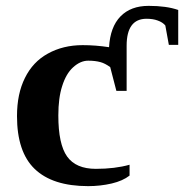

<svg xmlns="http://www.w3.org/2000/svg" viewBox="-20 -626 628 655"><path d="M556 -473 544 -539Q535 -550 518 -556Q502 -562 480 -562Q412 -562 412 -470V-316H377L356 -397Q338 -410 323 -414Q305 -419 281 -419Q254 -419 229 -396Q205 -374 192 -332Q179 -292 179 -232Q179 -134 209 -92Q239 -50 307 -50Q372 -50 422 -64V-27Q399 -9 361 0Q322 9 281 9Q159 9 98 -50Q38 -108 38 -230Q38 -306 65 -360Q92 -415 143 -443Q195 -472 262 -472Q306 -472 352 -465Q356 -534 391 -570Q426 -606 487 -606Q548 -606 588 -592V-473Z"/></svg>

Font: Libra Serif Modern
Style: Bold
Weight: 700
Designer: Stefan Peev, Context Ltd
Foundry: Ascender Corporation
Version: Version 1.000